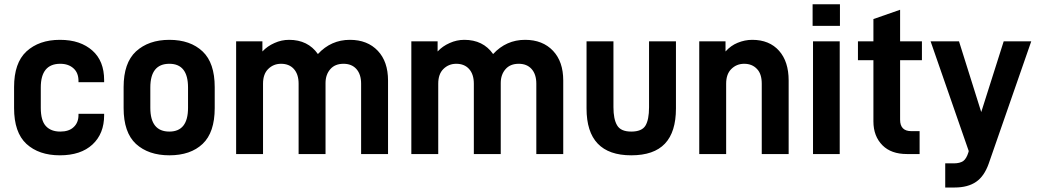

<svg xmlns="http://www.w3.org/2000/svg" viewBox="-20 -710 4782 885"><path d="M101.6 -46.9Q44.9 -99.6 44.9 -211.9V-308.6Q44.9 -419.9 101.6 -472.7Q160.2 -526.4 255.9 -526.4Q304.7 -526.4 341.8 -513.7Q378.9 -501 406.2 -476.6Q460 -428.7 460 -340.8V-331.1H341.8V-336.9Q341.8 -374 319.3 -394.5Q295.9 -416 257.8 -416Q168 -416 168 -306.6V-212.9Q168 -154.3 191.4 -128.9Q214.8 -103.5 257.8 -103.5Q297.9 -103.5 319.3 -124Q341.8 -144.5 341.8 -179.7V-185.5H460V-178.7Q460 -93.8 406.2 -43.9Q352.5 5.9 255.9 5.9Q159.2 5.9 101.6 -46.9Z M606.4 -46.9Q549.8 -99.6 549.8 -211.9V-308.6Q549.8 -419.9 606.4 -472.7Q665 -526.4 760.7 -526.4Q857.4 -526.4 914.1 -472.7Q969.7 -419.9 969.7 -308.6V-211.9Q969.7 -99.6 914.1 -46.9Q858.4 5.9 760.7 5.9Q664.1 5.9 606.4 -46.9ZM846.7 -212.9V-306.6Q846.7 -416 760.7 -416Q672.9 -416 672.9 -306.6V-212.9Q672.9 -103.5 760.7 -103.5Q846.7 -103.5 846.7 -212.9Z M1068.4 -519.5H1189.5V-472.7Q1211.9 -497.1 1245.1 -511.7Q1277.3 -526.4 1312.5 -526.4Q1399.4 -526.4 1445.3 -460.9Q1505.9 -526.4 1592.8 -526.4Q1673.8 -526.4 1721.7 -475.6Q1768.6 -425.8 1768.6 -338.9V0H1644.5V-324.2Q1644.5 -368.2 1622.1 -392.6Q1600.6 -416 1563.5 -416Q1524.4 -416 1502.9 -391.6Q1480.5 -366.2 1480.5 -327.1V0H1356.4V-324.2Q1356.4 -368.2 1334 -392.6Q1312.5 -416 1275.4 -416Q1240.2 -416 1215.8 -391.6Q1192.4 -368.2 1192.4 -324.2V0H1068.4Z M1876 -519.5H1997.1V-472.7Q2019.5 -497.1 2052.7 -511.7Q2085 -526.4 2120.1 -526.4Q2207 -526.4 2252.9 -460.9Q2313.5 -526.4 2400.4 -526.4Q2481.4 -526.4 2529.3 -475.6Q2576.2 -425.8 2576.2 -338.9V0H2452.1V-324.2Q2452.1 -368.2 2429.7 -392.6Q2408.2 -416 2371.1 -416Q2332 -416 2310.5 -391.6Q2288.1 -366.2 2288.1 -327.1V0H2164.1V-324.2Q2164.1 -368.2 2141.6 -392.6Q2120.1 -416 2083 -416Q2047.9 -416 2023.4 -391.6Q2000 -368.2 2000 -324.2V0H1876Z M2683.6 -210V-519.5H2807.6V-215.8Q2807.6 -161.1 2824.2 -132.8Q2840.8 -103.5 2889.6 -103.5Q2938.5 -103.5 2955.1 -130.9Q2971.7 -158.2 2971.7 -215.8V-519.5H3095.7V-210Q3095.7 -101.6 3044.9 -47.9Q2994.1 5.9 2889.6 5.9Q2683.6 5.9 2683.6 -210Z M3203.1 -519.5H3324.2V-472.7Q3348.6 -500 3379.9 -512.7Q3413.1 -526.4 3447.3 -526.4Q3526.4 -526.4 3571.3 -475.6Q3615.2 -425.8 3615.2 -338.9V0H3491.2V-324.2Q3491.2 -369.1 3469.7 -391.6Q3447.3 -416 3410.2 -416Q3375 -416 3350.6 -391.6Q3327.1 -368.2 3327.1 -324.2V0H3203.1Z M3727.5 -519.5H3850.6V0H3727.5ZM3725.6 -690.4H3851.6V-590.8H3725.6Z M4128.9 -432.6V-158.2Q4128.9 -105.5 4180.7 -105.5H4218.8V0H4160.2Q4087.9 0 4047.9 -40Q4005.9 -82 4005.9 -150.4V-432.6H3934.6V-519.5H4005.9V-622.1L4128.9 -665V-519.5H4229.5V-432.6Z M4733.4 -519.5 4537.1 44.9Q4516.6 102.5 4479.5 127.9Q4441.4 154.3 4379.9 154.3H4336.9V43H4376Q4404.3 43 4419.9 32.2Q4434.6 21.5 4443.4 -6.8L4445.3 -13.7L4269.5 -519.5H4400.4L4502.9 -193.4L4606.4 -519.5Z"/></svg>

Font: DINish
Style: Bold
Weight: 700
Designer: Bert Driehuis
Foundry: Playbeing
Version: Version 3.008; git-95204e4c-release